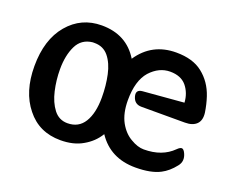

<svg xmlns="http://www.w3.org/2000/svg" viewBox="-97 -733 1113 909"><g transform="rotate(20 460.0 -278.0)"><path d="M654 11Q527 11 462 -87Q448 -64 429.5 -46.5Q411 -29 388 -16Q342 11 276 11Q168 11 105 -69Q41 -148 41 -277Q41 -411 107 -489Q173 -567 276 -567Q401 -567 462 -467Q529 -567 651 -567Q735 -567 784 -528Q835 -488 857 -422Q869 -386 875 -346Q880 -308 860.5 -288.5Q841 -269 802 -269H583Q548 -269 538 -303Q528 -337 563 -340L768 -357Q765 -405 737 -439Q709 -472 655 -472Q599 -472 555 -424Q512 -375 512 -277Q512 -211 536 -167Q560 -124 596 -104Q631 -83 662 -83Q754 -83 808 -137Q822 -151 831 -150Q840 -149 848 -132Q865 -96 842 -68Q813 -31 778 -13Q732 11 654 11ZM280 -76Q336 -76 364 -121.5Q392 -167 392 -246Q392 -306 380.5 -359Q369 -412 342.5 -444.5Q316 -477 272 -477H262Q207 -471 183.5 -422.5Q160 -374 160 -305Q160 -250 172 -197.5Q184 -145 210.5 -110.5Q237 -76 280 -76Z"/></g></svg>

Font: MaokenZhuyuanTi
Style: Regular
Weight: 400
Designer: Fontworks Inc & LongZhuTi team: ZERO子、时光羊、荆南、频凡、刘鹏、Little White Dog、帆影Magmeta、奈白不弍、白日月球、ChaoTawei、雨三（排名不分先后）
Version: Version 1.000; 20230222